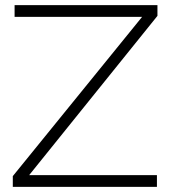

<svg xmlns="http://www.w3.org/2000/svg" viewBox="-20 -730 667 750"><path d="M30 -42 535 -664H37V-710H595V-668L94 -46H593V0H30Z"/></svg>

Font: Raleway Light
Style: Regular
Weight: 300
Designer: Matt McInerney, Pablo Impallari, Rodrigo Fuenzalida
Foundry: Matt McInerney, Pablo Impallari, Rodrigo Fuenzalida
Version: Version 4.026